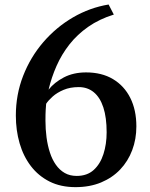

<svg xmlns="http://www.w3.org/2000/svg" viewBox="-20 -794 648 830"><path d="M306.5 15Q242.5 15 194.2 -9.2Q146 -33.5 113.5 -76Q81 -118.5 64.8 -174.5Q48.5 -230.5 48.5 -294.5Q48.5 -385 80 -466Q111.5 -547 167.2 -611.8Q223 -676.5 295.5 -718.8Q368 -761 449.5 -774.5L472 -731Q409 -711.5 361.5 -678.2Q314 -645 280.2 -602Q246.5 -559 224.5 -509.2Q202.5 -459.5 190 -406.5Q215 -438 256.2 -459.5Q297.5 -481 352 -481Q420 -481 468.5 -452Q517 -423 543.2 -370.8Q569.5 -318.5 569.5 -247.5Q569.5 -192.5 551.5 -144.8Q533.5 -97 499.5 -61.2Q465.5 -25.5 416.8 -5.2Q368 15 306.5 15ZM320.5 -417.5Q283 -417.5 254.8 -405.5Q226.5 -393.5 207.8 -376.8Q189 -360 179.5 -345.5Q178.5 -335 177.5 -318.2Q176.5 -301.5 176.5 -272.5Q176.5 -235 181.2 -199.8Q186 -164.5 195.8 -134.5Q205.5 -104.5 221.5 -81.8Q237.5 -59 259.8 -46.2Q282 -33.5 311.5 -33.5Q356.5 -33.5 385 -59.2Q413.5 -85 427.2 -128Q441 -171 441 -222Q441 -286 426.8 -329.5Q412.5 -373 385.5 -395.2Q358.5 -417.5 320.5 -417.5Z"/></svg>

Font: Merriweather 48pt SemiBold
Style: Regular
Weight: 600
Version: Version 2.100